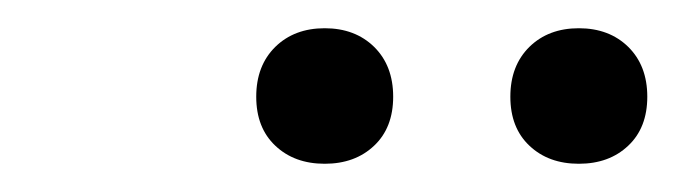

<svg xmlns="http://www.w3.org/2000/svg" viewBox="-20 -779 489 136"><path d="M390 -663Q368.5 -663 355 -675.8Q341.5 -688.5 341.5 -710.5Q341.5 -732.5 355 -745.8Q368.5 -759 390 -759Q411.5 -759 425 -745.8Q438.5 -732.5 438.5 -710.5Q438.5 -688.5 425 -675.8Q411.5 -663 390 -663ZM210 -663Q188.5 -663 175 -675.8Q161.5 -688.5 161.5 -710.5Q161.5 -732.5 175 -745.8Q188.5 -759 210 -759Q231.5 -759 245 -745.8Q258.5 -732.5 258.5 -710.5Q258.5 -688.5 245 -675.8Q231.5 -663 210 -663Z"/></svg>

Font: Encode Sans Condensed
Style: Regular
Weight: 400
Width: 3
Designer: Multiple Designers
Foundry: Impallari Type
Version: Version 3.000; ttfautohint (v1.8.3) -l 8 -r 50 -G 200 -x 14 